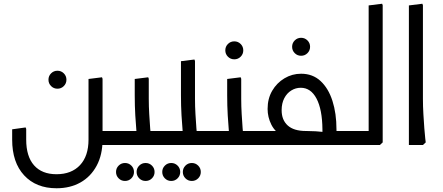

<svg xmlns="http://www.w3.org/2000/svg" viewBox="-20 -775 2365 1026"><path d="M287 -301Q267 -301 253 -315Q239 -329 239 -349Q239 -369 253 -383Q267 -397 287 -397Q307 -397 321 -383Q335 -369 335 -349Q335 -329 321 -315Q307 -301 287 -301Z M509 0V-75H614V0ZM614 0V-75Q626 -75 630 -65Q634 -55 634 -38Q634 -22 630 -11Q626 0 614 0ZM282 231Q173 231 109 162Q45 93 45 -29H120Q120 61 162 108.5Q204 156 282 156Q362 156 407.5 107.5Q453 59 453 -29H528Q528 52 496.5 110.5Q465 169 410 200Q355 231 282 231ZM45 -29V-84L117 -94L120 -86V-29ZM453 -29V-353L525 -362L528 -354V-29Z M648 192Q628 192 614 178Q600 164 600 144Q600 124 614 110Q628 96 648 96Q668 96 682 110Q696 124 696 144Q696 164 682 178Q668 192 648 192ZM758 192Q738 192 724 178Q710 164 710 144Q710 124 724 110Q738 96 758 96Q778 96 792 110Q806 124 806 144Q806 164 792 178Q778 192 758 192Z M754 0V-75H861V0ZM861 0V-75Q873 -75 877 -65Q881 -55 881 -38Q881 -22 877 -11Q873 0 861 0ZM709 0 712 -42Q712 -42 709 -74.5Q706 -107 703 -158Q700 -209 700 -265V-353L772 -362L775 -354V-247Q775 -206 777.5 -165Q780 -124 782.5 -89.5Q785 -55 787.5 -34.5Q790 -14 790 -14L775 0ZM614 0V-75H720V0ZM614 0Q603 0 598.5 -11Q594 -22 594 -38Q594 -55 598.5 -65Q603 -75 614 -75Z M895 192Q875 192 861 178Q847 164 847 144Q847 124 861 110Q875 96 895 96Q915 96 929 110Q943 124 943 144Q943 164 929 178Q915 192 895 192ZM1005 192Q985 192 971 178Q957 164 957 144Q957 124 971 110Q985 96 1005 96Q1025 96 1039 110Q1053 124 1053 144Q1053 164 1039 178Q1025 192 1005 192Z M1001 0V-75H1108V0ZM1108 0V-75Q1120 -75 1124 -65Q1128 -55 1128 -38Q1128 -22 1124 -11Q1120 0 1108 0ZM947 -342V-448L1019 -457L1022 -449V-342ZM956 0 959 -42Q959 -42 956 -74.5Q953 -107 950 -158Q947 -209 947 -265V-353L1019 -362L1022 -354V-247Q1022 -206 1024.5 -165Q1027 -124 1029.5 -89.5Q1032 -55 1034.5 -34.5Q1037 -14 1037 -14L1022 0ZM861 0V-75H967V0ZM861 0Q850 0 845.5 -11Q841 -22 841 -38Q841 -55 845.5 -65Q850 -75 861 -75Z M1232 -458Q1212 -458 1198 -472Q1184 -486 1184 -506Q1184 -526 1198 -540Q1212 -554 1232 -554Q1252 -554 1266 -540Q1280 -526 1280 -506Q1280 -486 1266 -472Q1252 -458 1232 -458Z M1248 0V-75H1355V0ZM1355 0V-75Q1367 -75 1371 -65Q1375 -55 1375 -38Q1375 -22 1371 -11Q1367 0 1355 0ZM1203 0 1206 -42Q1206 -42 1203 -74.5Q1200 -107 1197 -158Q1194 -209 1194 -265V-353L1266 -362L1269 -354V-247Q1269 -206 1271.5 -165Q1274 -124 1276.5 -89.5Q1279 -55 1281.5 -34.5Q1284 -14 1284 -14L1269 0ZM1108 0V-75H1214V0ZM1108 0Q1097 0 1092.5 -11Q1088 -22 1088 -38Q1088 -55 1092.5 -65Q1097 -75 1108 -75Z M1589 -477Q1569 -477 1555 -491Q1541 -505 1541 -525Q1541 -545 1555 -559Q1569 -573 1589 -573Q1609 -573 1623 -559Q1637 -545 1637 -525Q1637 -505 1623 -491Q1609 -477 1589 -477Z M1738 0V-75H1864V0ZM1864 0V-75Q1876 -75 1880 -65Q1884 -55 1884 -38Q1884 -22 1880 -11Q1876 0 1864 0ZM1355 0V-75H1617Q1642 -75 1666.5 -73.5Q1691 -72 1707 -70Q1723 -68 1723 -68H1703Q1703 -72 1703 -76Q1703 -80 1703 -84Q1702 -190 1671.5 -248Q1641 -306 1587 -306Q1560 -306 1536.5 -291.5Q1513 -277 1499 -250Q1485 -223 1485 -186Q1485 -134 1517.5 -104.5Q1550 -75 1615 -75V-19Q1540 -19 1495 -44Q1450 -69 1430 -109Q1410 -149 1410 -193Q1410 -248 1434.5 -290Q1459 -332 1500 -356.5Q1541 -381 1589 -381Q1651 -381 1693 -342Q1735 -303 1756.5 -236Q1778 -169 1778 -84Q1778 -65 1779 -45Q1780 -25 1781 -10L1774 0ZM1355 0Q1344 0 1339.5 -11Q1335 -22 1335 -38Q1335 -55 1339.5 -65Q1344 -75 1355 -75Z M1950 0V-746L2022 -755L2025 -747V-14L2010 0ZM1864 0V-75H1984V0ZM1864 0Q1853 0 1848.5 -11Q1844 -22 1844 -38Q1844 -55 1848.5 -65Q1853 -75 1864 -75Z M2165 0V-746L2237 -755L2240 -747V-247Q2240 -206 2242.5 -165Q2245 -124 2247.5 -89.5Q2250 -55 2252.5 -34.5Q2255 -14 2255 -14L2240 0Z"/></svg>

Font: Fustat
Style: Regular
Weight: 400
Designer: Mohamed Gaber, Khaled Hosny, Laura Garcia Mut
Foundry: Kief Type Foundry, Alif Type Foundry, Hard Type Foundry
Version: Version 1.007